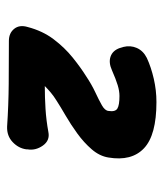

<svg xmlns="http://www.w3.org/2000/svg" viewBox="20 -760 460 540"><g transform="rotate(90 250.0 -490.0)"><path d="M95 -285Q73 -285 61 -300Q49 -315 56 -338Q67 -380 90.5 -411Q114 -442 142 -464.5Q170 -487 194 -502Q218 -518 239.5 -528Q261 -538 276 -546.5Q291 -555 292 -565Q295 -584 285.5 -590Q276 -596 250 -596Q236 -596 219.5 -591Q203 -586 178 -575Q156 -565 139 -571Q122 -577 115 -597L112 -607Q107 -627 115 -645Q123 -663 143 -673Q169 -685 201.5 -692.5Q234 -700 267 -700Q360 -700 397 -665Q434 -630 423 -565Q419 -540 400 -518Q381 -496 355.5 -477.5Q330 -459 305 -444.5Q280 -430 263 -419Q250 -411 240 -402.5Q230 -394 222 -386Q254 -386 286 -388Q318 -390 351 -396Q375 -401 389.5 -380.5Q404 -360 400 -337V-334Q397 -312 379.5 -295.5Q362 -279 336 -280Q276 -284 216 -284.5Q156 -285 95 -285Z"/></g></svg>

Font: Winky Sans Black
Style: Italic
Weight: 900
Italic angle: -8.97852°
Designer: Simon Atzbach
Foundry: typofactur
Version: Version 1.205